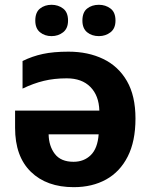

<svg xmlns="http://www.w3.org/2000/svg" viewBox="-20 -772 631 802"><path d="M266.1 -556.2Q348.1 -556.2 411.4 -525.6Q474.6 -495.1 510.3 -433.3Q545.9 -371.6 545.9 -276.9Q545.9 -181.6 513.4 -117.9Q481 -54.2 423.1 -22.2Q365.2 9.8 288.1 9.8Q174.8 9.8 108.9 -54.4Q43 -118.7 43 -237.8V-310.1H395Q393.1 -373 357.4 -408.9Q321.8 -444.8 258.8 -444.8Q206.5 -444.8 163.1 -434.3Q119.6 -423.8 74.2 -401.9V-517.1Q114.7 -537.1 158.9 -546.6Q203.1 -556.2 266.1 -556.2ZM392.1 -210.9H183.1Q184.1 -161.6 209.2 -128.9Q234.4 -96.2 287.1 -96.2Q330.6 -96.2 359.1 -124Q387.7 -151.9 392.1 -210.9ZM127.4 -686Q127.4 -720.7 147.2 -736.3Q167 -752 195.3 -752Q223.1 -752 243.7 -736.3Q264.2 -720.7 264.2 -686Q264.2 -653.3 243.7 -637.2Q223.1 -621.1 195.3 -621.1Q167 -621.1 147.2 -637.2Q127.4 -653.3 127.4 -686ZM324.2 -686Q324.2 -720.7 344 -736.3Q363.8 -752 393.1 -752Q420.9 -752 441.7 -736.3Q462.4 -720.7 462.4 -686Q462.4 -653.3 441.7 -637.2Q420.9 -621.1 393.1 -621.1Q363.8 -621.1 344 -637.2Q324.2 -653.3 324.2 -686Z"/></svg>

Font: Open Sans
Style: Bold
Weight: 700
Designer: Monotype Design Team
Foundry: Monotype Imaging Inc.
Version: Version 3.000; ttfautohint (v1.8.4)